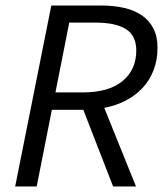

<svg xmlns="http://www.w3.org/2000/svg" viewBox="-20 -676 595 696"><path d="M35 0 166 -656H346Q392 -656 429.5 -647.5Q467 -639 494 -620.5Q521 -602 536 -573Q551 -544 551 -503Q551 -458 536.5 -421Q522 -384 496 -356.5Q470 -329 435 -311Q400 -293 358 -285L473 0H390L282 -278H168L113 0ZM181 -341H280Q374 -341 424 -382Q474 -423 474 -493Q474 -547 436.5 -570.5Q399 -594 327 -594H231Z"/></svg>

Font: Matigon Symbol
Style: Regular
Weight: 400
Designer: Paul D. Hunt
Foundry: Adobe Systems Incorporated
Version: Version 2.021;PS 2.000;hotconv 1.0.86;makeotf.lib2.5.63406